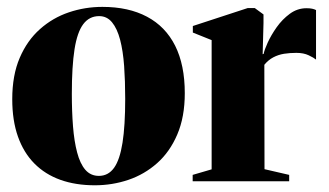

<svg xmlns="http://www.w3.org/2000/svg" viewBox="-20 -540 981 572"><path d="M16.5 -244.5Q16.5 -316 38.8 -367.8Q61 -419.5 99 -453.2Q137 -487 185 -503.2Q233 -519.5 285 -519.5Q363 -519.5 418 -490.2Q473 -461 501.8 -403.8Q530.5 -346.5 530.5 -262.5Q530.5 -191.5 508.2 -139.5Q486 -87.5 448.2 -54Q410.5 -20.5 362.5 -4.2Q314.5 12 262.5 12Q205.5 12 160 -4.2Q114.5 -20.5 82.5 -52.8Q50.5 -85 33.5 -133Q16.5 -181 16.5 -244.5ZM274.5 -16Q302.5 -16 319.8 -40Q337 -64 345 -114.8Q353 -165.5 353 -245.5Q353 -298.5 349.8 -343.5Q346.5 -388.5 337.8 -421.8Q329 -455 313.8 -473.5Q298.5 -492 275.5 -492Q246 -492 228 -468Q210 -444 202 -393Q194 -342 194 -260.5Q194 -208 197.5 -163.5Q201 -119 209.8 -85.8Q218.5 -52.5 234.2 -34.2Q250 -16 274.5 -16Z M554 0V-19L610.5 -35.5V-420.5L554.5 -443V-462.5L718 -516H739L765 -497V-471L762.5 -378.5L765.5 -379.5Q767.5 -391 777.5 -413Q787.5 -435 804.2 -458.8Q821 -482.5 843.5 -499Q866 -515.5 893 -515.5Q903.5 -515.5 910.2 -514Q917 -512.5 921.5 -510V-362.5Q915 -368 899.8 -375.2Q884.5 -382.5 863 -382.5Q843.5 -382.5 826.2 -379.8Q809 -377 794.2 -369.2Q779.5 -361.5 767.5 -347L768 -36L841.5 -19V0Z"/></svg>

Font: Merriweather 144pt ExtraBold
Style: Regular
Weight: 800
Version: Version 2.100